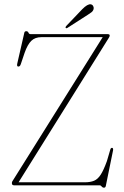

<svg xmlns="http://www.w3.org/2000/svg" viewBox="-20 -858 572 889"><path d="M483 -681.5 66 -14H373.5Q398.5 -14 415.8 -21.2Q433 -28.5 446.5 -49.5Q460 -70.5 475 -112L491 -166.5Q493.5 -174 499.5 -173.5Q505 -172 503.5 -162L470 2.5Q468.5 11 461.5 11Q455 11 450.8 5.5Q446.5 0 441 0H45Q35 0 35 -10Q35 -15 37 -18.2Q39 -21.5 41 -24.5L455.5 -686H172Q142.5 -686 125 -669Q107.5 -652 94 -613.5L76.5 -561.5Q72.5 -548.5 63.5 -550Q57 -551 60 -564L92.5 -706Q94 -713.5 101.5 -713.5Q109 -713.5 111.8 -706.8Q114.5 -700 121.5 -700H478Q488 -700 488 -693.5Q488 -688.5 483 -681.5ZM360.5 -815Q385.5 -840.5 400.5 -838Q408 -836.5 411.5 -829.8Q415 -823 413.5 -816.5Q411 -807 403.5 -801.2Q396 -795.5 385 -788.5L291.5 -728.5Q287 -725.5 284.5 -729Q281.5 -732 286.5 -737.5Z"/></svg>

Font: Fraunces 144pt Soft Thin
Style: Regular
Weight: 100
Version: Version 1.000;[0bf87f6ff]